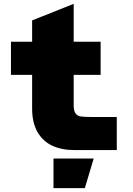

<svg xmlns="http://www.w3.org/2000/svg" viewBox="-20 -780 690 998"><path d="M147 -215V-391H37V-563H147V-674L363 -760V-563H503V-391H363V-233Q363 -203 373 -190Q383 -177 400.5 -174.5Q418 -172 455 -172H587V0H366Q300 0 251 -23Q202 -46 174.5 -94.5Q147 -143 147 -215ZM258 44H467L421 198H258Z"/></svg>

Font: Azeret Mono Black
Style: Regular
Weight: 900
Designer: Martin Vácha
Foundry: Displaay
Version: Version 1.000; Glyphs 3.0.3, build 3074